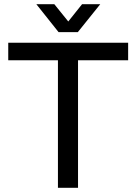

<svg xmlns="http://www.w3.org/2000/svg" viewBox="-20 -888 646 908"><path d="M254 0V-603H19V-686H586V-603H349V0ZM152 -868H237L325 -759H281L368 -868H454L348 -736H257Z"/></svg>

Font: Archivo SemiBold
Style: Regular
Weight: 400
Version: Version 2.001